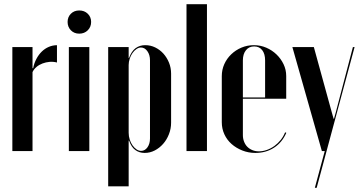

<svg xmlns="http://www.w3.org/2000/svg" viewBox="-20 -719 1721 914"><path d="M134.8 -495V-424.2V-394.2H137.8Q142.5 -418.5 153.4 -438.9Q164.2 -459.2 179 -473.6Q193.8 -488 212.4 -495.9Q231 -503.8 251.2 -503.8V-421.5Q233.5 -426 216 -424.5Q198.5 -423 182.4 -416.9Q166.2 -410.8 153.9 -400.4Q141.5 -390 134.8 -375.8V0H38.8V-495Z M307.8 -495V0H405.2V-495ZM301.8 -614.5Q301.8 -590.8 317.4 -574.8Q333 -558.8 357.2 -558.8Q381.8 -558.8 397.8 -574.8Q413.8 -590.8 413.8 -614.5Q413.8 -638 397.8 -653.6Q381.8 -669.2 357.2 -669.2Q333 -669.2 317.4 -653.6Q301.8 -638 301.8 -614.5Z M592.5 -473V-495H495V168H592.5V-21.2V-49.8H594.5Q605.2 -18.5 624.2 -4.8Q643.2 9 668.5 9Q693.8 9 716.4 -2.6Q739 -14.2 756.4 -33.9Q773.8 -53.5 784.1 -79.9Q794.5 -106.2 794.5 -134.8V-368.5Q794.5 -396.2 784.5 -420.8Q774.5 -445.2 757.9 -463.8Q741.2 -482.2 719 -493.1Q696.8 -504 671.5 -504Q644.8 -504 625.2 -489.5Q605.8 -475 594.2 -442.8H592.5ZM592.5 -86.8V-409.5Q592.5 -424.5 597.4 -439.5Q602.2 -454.5 610.8 -466.5Q619.2 -478.5 629.8 -485.6Q640.2 -492.8 651 -492.8Q669.2 -492.8 681.6 -475.2Q694 -457.8 694 -432.2V-59.8Q694 -34.5 681.9 -17.6Q669.8 -0.8 651.8 -0.8Q640.5 -0.8 630 -7.9Q619.5 -15 611 -27Q602.5 -39 597.5 -54.6Q592.5 -70.2 592.5 -86.8Z M867.8 0H965.2V-699H867.8Z M1035.8 -356.5V-137Q1035.8 -106.5 1048.1 -79.7Q1060.4 -52.9 1082.4 -33.5Q1104.3 -14.1 1133.6 -2.6Q1162.8 9 1195.8 9Q1246 9 1284.6 -16Q1323.2 -41 1343 -86.8L1337.2 -89Q1329.5 -69.5 1316.4 -53Q1303.2 -36.5 1286.4 -24.2Q1269.5 -12 1250.2 -5.2Q1230.9 1.5 1212.5 1.5Q1195.5 1.5 1181.3 -4.4Q1167.1 -10.3 1157.3 -20.3Q1147.5 -30.2 1141.9 -44.6Q1136.2 -59 1136.2 -75.8V-431.5Q1136.2 -461.8 1150.8 -479.9Q1165.2 -498 1189.8 -498Q1214.2 -498 1228.1 -480.4Q1242 -462.8 1242 -431.5V-255H1131V-249H1342.5V-357.2Q1342.5 -386.9 1329.9 -413.3Q1317.2 -439.8 1296.2 -459.9Q1275.2 -480.1 1247.4 -492.1Q1219.5 -504 1188.4 -504Q1157.2 -504 1129.6 -492.4Q1102 -480.8 1080.8 -460.5Q1059.7 -440.3 1047.7 -413.6Q1035.8 -386.9 1035.8 -356.5Z M1371.8 -495 1512.2 0H1526L1478.8 175H1487.5L1668 -495H1660L1578.2 -183L1570 -153.8H1568L1559.8 -183L1474 -495Z"/></svg>

Font: Moniqa Black
Style: Regular
Weight: 900
Designer: Rajesh Rajput
Foundry: Rajesh Rajput
Version: Version 1.000